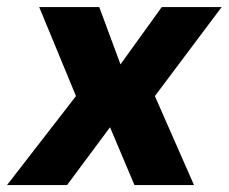

<svg xmlns="http://www.w3.org/2000/svg" viewBox="-53 -536 662 556"><path d="M234.4 -515.6 295.9 -349.6 415.5 -515.6H588.9L395.5 -257.8L508.8 0H336.4L265.6 -167.5L141.1 0H-32.7L167 -257.8L60.5 -515.6Z"/></svg>

Font: Inter Display Extra Bold
Style: Italic
Weight: 800
Italic angle: -9.39999°
Designer: Rasmus Andersson
Foundry: rsms
Version: Version 4.000;git-4fc901f